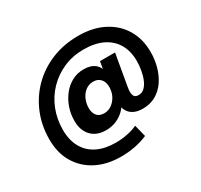

<svg xmlns="http://www.w3.org/2000/svg" viewBox="-177 -890 1399 1339"><g transform="rotate(-30 522.0 -221.0)"><path d="M439 219Q326 219 241.5 175.5Q157 132 110 53Q63 -26 63 -134Q63 -247 103 -343Q143 -439 215 -510.5Q287 -582 384.5 -621.5Q482 -661 597 -661Q715 -661 801 -616.5Q887 -572 933.5 -493.5Q980 -415 980 -311Q980 -249 964 -192.5Q948 -136 917.5 -91.5Q887 -47 841.5 -21Q796 5 737 5Q665 5 631 -36Q597 -77 607 -145L610 -177L630 -116Q606 -59 554.5 -26Q503 7 439 7Q364 7 321.5 -38Q279 -83 279 -160Q279 -215 296.5 -265Q314 -315 345 -354.5Q376 -394 419 -417Q462 -440 513 -440Q571 -440 603.5 -413Q636 -386 642 -335L622 -319L642 -432H763L718 -173Q712 -137 719.5 -114.5Q727 -92 758 -92Q786 -92 806 -111.5Q826 -131 839 -162.5Q852 -194 858.5 -232Q865 -270 865 -306Q865 -385 831.5 -442Q798 -499 735 -529.5Q672 -560 582 -560Q495 -560 421.5 -528Q348 -496 293 -439.5Q238 -383 208 -307.5Q178 -232 178 -145Q178 -63 211 -4Q244 55 306 85.5Q368 116 454 116Q501 116 546.5 107Q592 98 629 81L653 177Q605 198 550.5 208.5Q496 219 439 219ZM487 -102Q520 -102 546.5 -120.5Q573 -139 590 -170Q607 -201 608 -240Q609 -267 600 -287.5Q591 -308 573 -320Q555 -332 528 -332Q501 -332 479.5 -320Q458 -308 442.5 -288Q427 -268 418.5 -241.5Q410 -215 410 -186Q410 -149 429 -125.5Q448 -102 487 -102Z"/></g></svg>

Font: DM Sans 9pt 36pt Black
Style: Regular
Weight: 900
Version: Version 4.004;gftools[0.9.30]